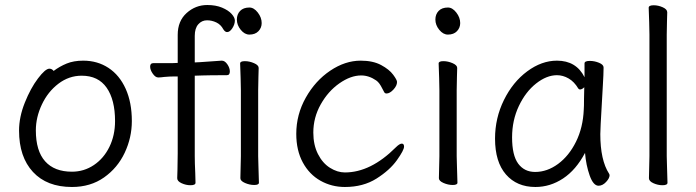

<svg xmlns="http://www.w3.org/2000/svg" viewBox="-20 -728 2777 766"><path d="M312 -486Q369 -486 413 -457Q457 -428 481.5 -373.5Q506 -319 506 -245Q506 -179 477.5 -118.5Q449 -58 395 -20Q341 18 267 18Q167 18 111.5 -42Q56 -102 56 -207Q56 -261 79 -318.5Q102 -376 131.5 -415Q161 -454 177 -454Q187 -454 194 -445Q218 -463 246 -474.5Q274 -486 312 -486ZM439 -245Q439 -330 405.5 -378Q372 -426 306 -426Q255 -426 213 -394Q171 -362 147 -311Q123 -260 123 -208Q123 -126 160 -84.5Q197 -43 267 -43Q315 -43 354.5 -69.5Q394 -96 416.5 -142Q439 -188 439 -245Z M975 -590Q956 -590 940.5 -609Q925 -628 925 -650Q925 -671 938 -684.5Q951 -698 975 -698Q993 -698 1008.5 -678Q1024 -658 1024 -636Q1024 -617 1011 -603.5Q998 -590 975 -590ZM635 -421Q621 -419 612 -419H611Q600 -419 589.5 -434Q579 -449 579 -462Q579 -476 591 -476H665L689 -477V-589Q689 -644 724.5 -676Q760 -708 807 -708Q841 -708 866 -697.5Q891 -687 904 -672.5Q917 -658 917 -646Q917 -631 907 -615.5Q897 -600 886 -600Q878 -600 871 -611Q861 -630 843 -638.5Q825 -647 806 -647Q785 -647 771 -631Q757 -615 757 -585V-479L778 -480Q783 -480 864 -486H865Q877 -486 887 -471.5Q897 -457 897 -443Q897 -428 885 -428Q815 -428 789 -427L757 -426V-105Q757 -79 759 -37L760 1Q760 11 740 11Q722 11 704.5 3Q687 -5 687 -17Q687 -35 688 -49L689 -116V-423H676Q657 -423 635 -421ZM940 -417 938 -475Q938 -484 957 -484Q975 -484 993.5 -476Q1012 -468 1012 -457Q1012 -436 1011 -421L1010 -368V-105L1011 -67L1013 1Q1013 10 994 10Q976 10 957.5 2Q939 -6 939 -17L941 -105V-368Z M1356 18Q1303 18 1258.5 -7Q1214 -32 1188 -80Q1162 -128 1162 -194Q1162 -271 1200 -338.5Q1238 -406 1297.5 -446Q1357 -486 1419 -486Q1468 -486 1500.5 -468.5Q1533 -451 1548.5 -430Q1564 -409 1564 -401Q1564 -386 1549.5 -370.5Q1535 -355 1522 -355Q1516 -355 1513 -360Q1510 -365 1504.5 -376Q1499 -387 1493.5 -394.5Q1488 -402 1481 -407Q1452 -427 1421 -427Q1379 -427 1334 -395.5Q1289 -364 1259.5 -311.5Q1230 -259 1230 -199Q1230 -150 1248.5 -113.5Q1267 -77 1296.5 -58.5Q1326 -40 1356 -40Q1459 -40 1559 -140Q1574 -155 1583 -155Q1592 -155 1592 -143Q1592 -129 1563.5 -89Q1535 -49 1482 -15.5Q1429 18 1356 18Z M1767 -590Q1748 -590 1732.5 -609Q1717 -628 1717 -650Q1717 -671 1730 -684.5Q1743 -698 1767 -698Q1785 -698 1800.5 -678Q1816 -658 1816 -636Q1816 -617 1803 -603.5Q1790 -590 1767 -590ZM1732 -417 1730 -475Q1730 -484 1749 -484Q1767 -484 1785.5 -476Q1804 -468 1804 -457Q1804 -436 1803 -421L1802 -368V-105L1803 -67L1805 1Q1805 10 1786 10Q1768 10 1749.5 2Q1731 -6 1731 -17L1733 -105V-368Z M2381 -314Q2375 -214 2375 -193Q2375 -89 2410 -35Q2412 -31 2412 -29Q2412 -17 2398 -2Q2384 13 2368 13Q2347 13 2332.5 -28Q2318 -69 2314 -118Q2278 -50 2226.5 -16Q2175 18 2116 18Q2042 18 1998.5 -32Q1955 -82 1955 -175Q1955 -257 1990.5 -329Q2026 -401 2083.5 -443.5Q2141 -486 2202 -486Q2279 -486 2312 -420V-475Q2312 -485 2333 -485Q2352 -485 2370 -477.5Q2388 -470 2388 -459V-457Q2388 -434 2385 -385Q2382 -336 2381 -314ZM2294 -371Q2290 -371 2287 -375Q2271 -402 2248.5 -415Q2226 -428 2202 -428Q2161 -428 2119 -395Q2077 -362 2050 -305Q2023 -248 2023 -180Q2023 -108 2047.5 -75Q2072 -42 2115 -42Q2163 -42 2206.5 -74Q2250 -106 2278 -162.5Q2306 -219 2309 -291Q2310 -301 2310 -335L2311 -380Q2302 -371 2294 -371Z M2570 -639 2568 -697Q2568 -707 2588 -707Q2606 -707 2624 -699Q2642 -691 2642 -679Q2642 -658 2641 -643L2640 -590V-105L2641 -67L2643 1Q2643 11 2623 11Q2605 11 2587 3Q2569 -5 2569 -17L2571 -105V-590Z"/></svg>

Font: Iansui
Style: Regular
Weight: 400
Designer: But Ko / Fontworks Inc.
Foundry: zi-hi.com / Fontworks Inc.
Version: Version 1.002